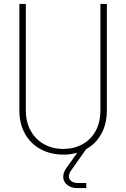

<svg xmlns="http://www.w3.org/2000/svg" viewBox="-20 -770 645 981"><path d="M526 -750V-207Q526 -138 498 -86.5Q470 -35 420 -8L344 100Q332 117 332 131Q332 146 344.5 155.5Q357 165 378 165H421V191H376Q343 191 323 174.5Q303 158 303 133Q303 111 319 89L375 10Q344 20 304 20Q239 20 188 -7.5Q137 -35 108 -86Q79 -137 79 -205V-750H112V-206Q112 -146 137 -101.5Q162 -57 205.5 -33Q249 -9 303 -9Q357 -9 400.5 -32.5Q444 -56 468.5 -100.5Q493 -145 493 -206V-750Z"/></svg>

Font: Poiret One
Style: Regular
Weight: 400
Designer: Denis Masharov (denis.masharov@gmail.com), Cyreal (Charset Expansion)
Foundry: Denis Masharov
Version: Version 1.101